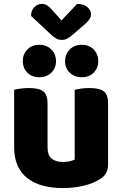

<svg xmlns="http://www.w3.org/2000/svg" viewBox="-20 -941 622 977"><path d="M52 -484Q63 -487 83.5 -490Q104 -493 128 -493Q178 -493 200 -476.5Q222 -460 222 -413V-193Q222 -152 242 -134.5Q262 -117 300 -117Q323 -117 337.5 -121Q352 -125 360 -129V-484Q371 -487 391.5 -490Q412 -493 436 -493Q486 -493 508 -476.5Q530 -460 530 -413V-104Q530 -54 488 -29Q453 -7 404.5 4.5Q356 16 299 16Q245 16 199.5 4Q154 -8 121 -33Q88 -58 70 -97.5Q52 -137 52 -193ZM265 -630Q265 -595 241.5 -571.5Q218 -548 180 -548Q142 -548 119 -571.5Q96 -595 96 -630Q96 -665 119 -689Q142 -713 180 -713Q218 -713 241.5 -689Q265 -665 265 -630ZM480 -630Q480 -595 457 -571.5Q434 -548 396 -548Q358 -548 334.5 -571.5Q311 -595 311 -630Q311 -665 334.5 -689Q358 -713 396 -713Q434 -713 457 -689Q480 -665 480 -630ZM138 -860Q138 -888 154.5 -904.5Q171 -921 193 -921Q210 -921 221.5 -912.5Q233 -904 244 -892L293 -837L372 -921Q408 -921 425.5 -904Q443 -887 443 -871Q443 -854 434.5 -842Q426 -830 411 -817L346 -761Q336 -753 324 -745.5Q312 -738 295 -738Q279 -738 267 -744.5Q255 -751 244 -761Z"/></svg>

Font: Baloo Paaji 2 ExtraBold
Style: Regular
Weight: 800
Designer: Shuchita Grover, Noopur Datye and Ek Type
Foundry: Ek Type
Version: Version 1.640;hotconv 1.0.111;makeotfexe 2.5.65597; ttfautoh